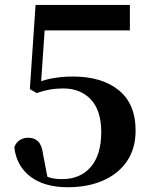

<svg xmlns="http://www.w3.org/2000/svg" viewBox="-20 -761 634 797"><path d="M261.2 16.2Q164.3 16.2 106.2 -28Q48.1 -72.2 39.4 -149.7Q46.6 -169.7 62.2 -179.5Q77.8 -189.3 96.6 -189.3Q123.3 -189.3 138.8 -173.3Q154.4 -157.4 159 -119.1L179 -15.3L145 -41.6Q169.1 -28.8 188.9 -23.1Q208.7 -17.5 238.1 -17.5Q313.1 -17.5 356.7 -67.8Q400.3 -118.1 400.3 -213.4Q400.3 -301.8 357.4 -347.8Q314.5 -393.9 242.1 -393.9Q212.5 -393.9 185.4 -389Q158.3 -384.1 132.3 -374.7L103.9 -391.2L127.6 -740.5H519.1V-634.9H147L170.6 -711.2L148.9 -396.3L110.9 -408.2Q153.3 -427.8 194.9 -435.5Q236.5 -443.3 282.6 -443.3Q403.1 -443.3 473 -386.5Q542.9 -329.6 542.9 -219.3Q542.9 -144.4 507.1 -91.9Q471.3 -39.4 407.9 -11.6Q344.5 16.2 261.2 16.2Z"/></svg>

Font: Noto Serif JP
Style: Regular
Weight: 200
Designer: Ryoko NISHIZUKA 西塚涼子 (kana & ideographs); Frank Grießhammer (Latin, Greek & Cyrillic); Wenlong ZHANG 张文龙 (bopomofo); San
Foundry: Adobe
Version: Version 2.001;hotconv 1.1.0;makeotfexe 2.6.0